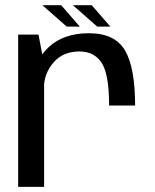

<svg xmlns="http://www.w3.org/2000/svg" viewBox="-20 -727 604 747"><path d="M404.5 -316.5H505.7Q505.7 -463.2 466.5 -530.5Q427.2 -597.7 326 -597.7Q228 -597.7 170.1 -544.2Q112.2 -490.7 112.2 -414.4L151.1 -386.2Q151.1 -440.5 188 -483.7Q224.8 -526.8 289.4 -526.8Q346.2 -526.8 375.4 -482.6Q404.5 -438.3 404.5 -316.5ZM50.7 0H151.6V-477.8L129.8 -592.4H50.7ZM358.4 -623.5H409.4L336.8 -706.8H263.5ZM239.6 -623.5H290.6L218 -706.8H144.8Z"/></svg>

Font: Anybody Thin
Style: Regular
Weight: 100
Designer: Tyler Finck
Foundry: Etcetera Type Company
Version: Version 1.114;gftools[0.9.25]